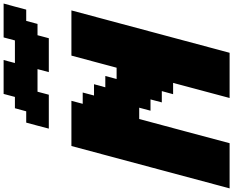

<svg xmlns="http://www.w3.org/2000/svg" viewBox="-134 -1156 1290 1062"><g transform="rotate(-90 511.0 -625.0)"><path d="M500 0H750Q789.1 -146 867.2 -437.5Q945.3 -729 984.4 -875H734.4Q723.1 -833 700.9 -750Q678.7 -667 667.5 -625H605L621.6 -687.5H559.1L576.2 -750H513.7L530.3 -812.5H467.8L484.4 -875H234.4Q195.3 -729 117.2 -437.5Q39.1 -146 0 0H250Q272 -83 316.7 -250Q361.3 -417 383.8 -500H446.3L429.7 -437.5H492.2L475.6 -375H538.1L521 -312.5H583.5ZM643.1 -1000H830.6L847.2 -1062.5H909.7L926.3 -1125H988.8Q994.1 -1146 1005.4 -1187.5Q1016.6 -1229 1022.5 -1250H835L818.4 -1187.5H693.4L710 -1250H522.5L505.9 -1187.5H443.4L426.3 -1125H363.8Q357.9 -1104 346.9 -1062.3Q335.9 -1020.5 330.6 -1000H518.1L534.7 -1062.5H659.7Z"/></g></svg>

Font: Faithful 32x
Style: BoldOblique
Weight: 400
Foundry: Faithful Resource Pack
Version: Version 1.0; January 27, 2023